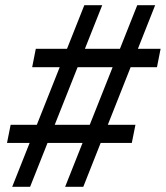

<svg xmlns="http://www.w3.org/2000/svg" viewBox="-20 -720 639 740"><path d="M231 0 509 -700H578L301 0ZM7 -169 21 -239H502L488 -169ZM27 0 305 -700H374L96 0ZM104 -461 118 -532H599L585 -461Z"/></svg>

Font: REM Light
Style: Italic
Weight: 300
Italic angle: -11°
Designer: Octavio Pardo
Foundry: Ashler Design
Version: Version 1.005;gftools[0.9.28]